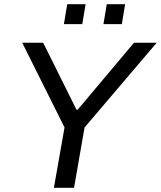

<svg xmlns="http://www.w3.org/2000/svg" viewBox="-20 -888 761 908"><path d="M282.2 -773.9 297.9 -868.2H384.8L369.1 -773.9ZM469.2 -773.9 484.9 -868.2H571.8L556.2 -773.9ZM234.9 0 285.2 -285.2 85 -686H184.1L341.8 -369.1H347.2L613.8 -686H721.2L379.9 -285.2L330.1 0Z"/></svg>

Font: Archivo
Style: Italic
Weight: 400
Italic angle: -10°
Designer: Hector Gatti
Foundry: Omnibus-Type
Version: Version 2.001